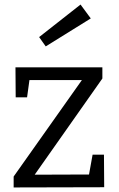

<svg xmlns="http://www.w3.org/2000/svg" viewBox="-20 -824 521 844"><path d="M437 -144 438 -1 40 0V-48L352 -489L364 -472H88L112 -491L99 -396H49L48 -528H430V-479L117 -34L113 -56L390 -57L367 -33L387 -144ZM181 -620 152 -661 334 -804 379 -743Z"/></svg>

Font: Bitter Thin
Style: Regular
Weight: 400
Version: Version 3.021